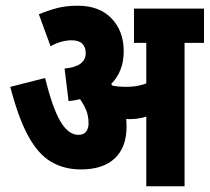

<svg xmlns="http://www.w3.org/2000/svg" viewBox="-20 -652 734 672"><path d="M423 -209Q423 -137 382 -98Q341 -59 263 -59Q204 -59 158.5 -86Q113 -113 78.5 -176.5Q44 -240 16 -348L138 -379Q163 -276 191 -228Q219 -180 254 -180Q273 -180 281.5 -191.5Q290 -203 290 -220Q290 -246 281.5 -266.5Q273 -287 260 -305Q241 -300 220 -298L206 -412Q280 -419 280 -466Q280 -487 268 -499Q256 -511 230 -511Q214 -511 195 -506Q176 -501 157 -490L116 -602Q147 -615 179 -623.5Q211 -632 252 -632Q328 -632 370.5 -587.5Q413 -543 413 -473Q413 -436 401.5 -407.5Q390 -379 369 -358Q372 -355 374 -352Q397 -348 420 -348Q439 -348 456 -350.5Q473 -353 492 -360V-502H449V-622H694V-502H626V0H492V-244Q477 -239 462 -237Q447 -235 432 -235Q427 -235 422 -236Q423 -223 423 -209Z"/></svg>

Font: Noto Sans ExtraCondensed ExtraBold
Style: Regular
Weight: 800
Width: 2
Designer: Monotype Design Team
Foundry: Monotype Imaging Inc.
Version: Version 2.013; ttfautohint (v1.8.4.7-5d5b)